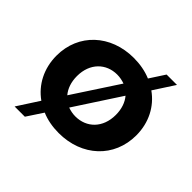

<svg xmlns="http://www.w3.org/2000/svg" viewBox="-171 -763 995 995"><g transform="rotate(45 326.5 -266.0)"><path d="M219 -163C197 -189 184 -225 184 -269C184 -364 246 -422 326 -422C346 -422 365 -418 382 -412ZM434 -375C456 -349 469 -313 469 -269C469 -174 408 -115 326 -115C306 -115 288 -119 271 -125ZM200 -17C237 -1 280 7 326 7C496 7 619 -107 619 -269C619 -363 577 -441 509 -489L583 -603H507L453 -520C415 -536 372 -544 326 -544C157 -544 34 -430 34 -269C34 -175 76 -96 144 -48L67 71H142Z"/></g></svg>

Font: Montserrat-Alt1
Style: Bold
Weight: 700
Designer: Differentunic
Foundry: Differentunic
Version: Version 7.222